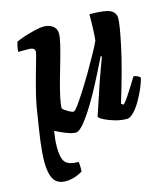

<svg xmlns="http://www.w3.org/2000/svg" viewBox="-106 -583 758 866"><g transform="rotate(-15 273.0 -150.0)"><path d="M195 0Q179 0 153 -10Q127 -20 102 -33Q99 -15 97 3.5Q95 22 95 43Q95 92 110.5 111.5Q126 131 173 131Q174 135 174.5 148.5Q175 162 174 176Q153 189 133 194.5Q113 200 95 200Q56 200 39.5 173Q23 146 23 91Q23 52 30 -1.5Q37 -55 48 -120Q53 -161 64 -206.5Q75 -252 86.5 -293.5Q98 -335 106.5 -364Q115 -393 115 -400Q115 -419 86 -419H38Q38 -431 41 -444Q44 -457 46 -464Q59 -471 85 -479.5Q111 -488 137 -494Q163 -500 177 -500Q202 -500 219.5 -487.5Q237 -475 237 -451Q237 -435 229.5 -403Q222 -371 210.5 -331Q199 -291 187.5 -250.5Q176 -210 168.5 -175.5Q161 -141 161 -122Q170 -112 186 -103Q202 -94 210 -94Q216 -94 232 -116Q248 -138 270 -172.5Q292 -207 315 -246Q338 -285 357.5 -320.5Q377 -356 387 -378Q390 -404 391 -439Q392 -474 392 -500Q465 -500 489 -487.5Q513 -475 513 -449Q513 -419 492 -321Q471 -223 425 -73L436 -66Q446 -76 459.5 -96Q473 -116 487 -138.5Q501 -161 511 -178Q520 -178 530 -173Q540 -168 542 -163Q537 -142 525 -114.5Q513 -87 497.5 -60.5Q482 -34 465 -17Q448 0 434 0Q407 0 379 -8Q351 -16 330.5 -26.5Q310 -37 308 -44L357 -191Q368 -223 379.5 -254Q391 -285 397 -301L392 -304Q375 -270 354.5 -229Q334 -188 311.5 -147.5Q289 -107 267 -73.5Q245 -40 226.5 -20Q208 0 195 0Z"/></g></svg>

Font: Texturina 72pt 72pt ExtraBold
Style: Italic
Weight: 800
Italic angle: -11°
Designer: Guillermo Torres Carreño
Foundry: Omnibus-Type
Version: Version 1.002; ttfautohint (v1.8.3)